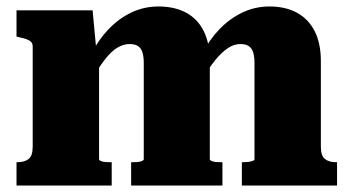

<svg xmlns="http://www.w3.org/2000/svg" viewBox="-20 -573 1082 593"><path d="M31 0V-72H33Q56 -72 68.5 -82Q81 -92 81 -120V-428Q81 -438 76.5 -443Q72 -448 63 -451.5Q54 -455 39 -458L31 -460V-541H266L278 -413L286 -414V-81Q286 -78 292 -75.5Q298 -73 306 -72.5Q314 -72 321 -72H325V0ZM667 0H385V-72H388Q396 -72 404 -72.5Q412 -73 418 -75.5Q424 -78 424 -81V-379Q424 -398 420 -411Q416 -424 406.5 -430.5Q397 -437 380 -437Q361 -437 342 -425.5Q323 -414 303 -388Q283 -362 259 -320L262 -407Q284 -450 315.5 -483Q347 -516 386 -534.5Q425 -553 469 -553Q520 -553 555.5 -533.5Q591 -514 609.5 -476.5Q628 -439 628 -384V-81Q628 -78 634 -75.5Q640 -73 648.5 -72.5Q657 -72 664 -72H667ZM1021 0H727V-72H730Q738 -72 746.5 -73Q755 -74 760.5 -76Q766 -78 766 -81V-379Q766 -398 762 -411Q758 -424 748.5 -430.5Q739 -437 722 -437Q703 -437 684 -424.5Q665 -412 644.5 -387Q624 -362 602 -322L605 -408Q627 -451 658.5 -483.5Q690 -516 729 -534.5Q768 -553 812 -553Q862 -553 897.5 -533.5Q933 -514 952 -476.5Q971 -439 971 -384V-120Q971 -92 983.5 -82Q996 -72 1018 -72H1021Z"/></svg>

Font: Roboto Serif ExtraBold
Style: Regular
Weight: 800
Designer: Greg Gazdowicz
Foundry: Commercial Type
Version: Version 1.008